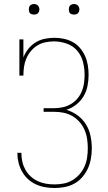

<svg xmlns="http://www.w3.org/2000/svg" viewBox="-20 -932 540 960"><path d="M253 8Q229 8 205.5 4Q182 0 160 -10Q138 -20 120.5 -36Q103 -52 91 -73Q79 -94 73 -117.5Q67 -141 67 -164Q67 -165 67 -166Q67 -167 67 -168H87Q87 -167 87 -166Q87 -165 87 -165Q87 -143 92 -122Q97 -101 107.5 -82.5Q118 -64 134 -49.5Q150 -35 169.5 -26Q189 -17 210 -13.5Q231 -10 253 -10Q276 -10 299 -14.5Q322 -19 342 -31Q362 -43 377.5 -60.5Q393 -78 402.5 -99.5Q412 -121 415.5 -144Q419 -167 419 -191Q419 -214 415.5 -237.5Q412 -261 402.5 -283Q393 -305 377 -323Q361 -341 340.5 -352.5Q320 -364 297 -368.5Q274 -373 250 -373H198V-391H250Q271 -391 292.5 -395.5Q314 -400 332.5 -410.5Q351 -421 365.5 -437.5Q380 -454 388.5 -474Q397 -494 400 -515.5Q403 -537 403 -558Q403 -590 395 -622Q387 -654 366 -678.5Q345 -703 313.5 -714Q282 -725 250 -725Q250 -725 250 -725Q250 -725 250 -725Q250 -725 250 -725Q250 -725 250 -725Q228 -725 206.5 -720.5Q185 -716 166.5 -704.5Q148 -693 134 -676Q120 -659 111.5 -639Q103 -619 100 -597.5Q97 -576 97 -554H77V-735H97V-645Q106 -668 121.5 -687.5Q137 -707 158 -720Q179 -733 203.5 -738Q228 -743 252 -743Q276 -743 299.5 -738Q323 -733 344 -721.5Q365 -710 380.5 -691.5Q396 -673 405.5 -651.5Q415 -630 419 -606Q423 -582 423 -558Q423 -558 423 -558Q423 -558 423 -558Q423 -558 423 -558Q423 -558 423 -558Q423 -530 417.5 -502Q412 -474 397.5 -450Q383 -426 360.5 -408.5Q338 -391 312 -383Q342 -374 367.5 -355.5Q393 -337 409.5 -310.5Q426 -284 432.5 -253Q439 -222 439 -191Q439 -165 434.5 -139Q430 -113 419.5 -90Q409 -67 392 -47Q375 -27 352.5 -14.5Q330 -2 304.5 3Q279 8 253 8ZM350 -859Q345 -859 339.5 -860.5Q334 -862 330.5 -865.5Q327 -869 325.5 -874.5Q324 -880 324 -885Q324 -890 325.5 -895.5Q327 -901 330.5 -904.5Q334 -908 339.5 -910Q345 -912 350 -912Q355 -912 360.5 -910Q366 -908 369.5 -904.5Q373 -901 375 -895.5Q377 -890 377 -885Q377 -880 375 -874.5Q373 -869 369.5 -865.5Q366 -862 360.5 -860.5Q355 -859 350 -859ZM150 -859Q145 -859 139.5 -860.5Q134 -862 130.5 -865.5Q127 -869 125.5 -874.5Q124 -880 124 -885Q124 -890 125.5 -895.5Q127 -901 130.5 -904.5Q134 -908 139.5 -910Q145 -912 150 -912Q155 -912 160.5 -910Q166 -908 169.5 -904.5Q173 -901 175 -895.5Q177 -890 177 -885Q177 -880 175 -874.5Q173 -869 169.5 -865.5Q166 -862 160.5 -860.5Q155 -859 150 -859Z"/></svg>

Font: Iosevka Slab Thin
Style: Regular
Weight: 100
Monospace: yes
Designer: Belleve Invis
Foundry: Belleve Invis
Version: Version 11.1.0; ttfautohint (v1.8.3)